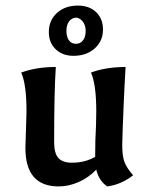

<svg xmlns="http://www.w3.org/2000/svg" viewBox="-20 -657 533 688"><path d="M71 -127 73 -190 75 -257Q75 -355 56 -397Q110 -417 180 -417Q174 -329 174 -147Q174 -108 189 -91Q204 -74 238 -74Q285 -74 321 -95Q321 -158 324 -206L325 -257Q325 -355 306 -397Q360 -417 430 -417Q426 -351 422.5 -267.5Q419 -184 418 -137Q418 -98 426 -76.5Q434 -55 457 -29Q437 -13 413 -2.5Q389 8 364 11Q334 -10 325 -49Q298 -21 262.5 -5Q227 11 190 11Q71 11 71 -127ZM155 -542Q155 -584 184 -610.5Q213 -637 259 -637Q300 -637 324.5 -613.5Q349 -590 349 -551Q349 -510 319.5 -483.5Q290 -457 243 -457Q204 -457 179.5 -480.5Q155 -504 155 -542ZM287 -546Q287 -564 278.5 -577Q270 -590 255 -594Q238 -594 228 -581Q218 -568 218 -546Q218 -525 227 -512.5Q236 -500 252 -500Q268 -500 277.5 -512.5Q287 -525 287 -546Z"/></svg>

Font: Mirza Medium
Style: Regular
Weight: 500
Designer: Arabic design by Kourosh Beigpour, Latin design by Eduardo Tunni, engineering by Lasse Fister
Version: Version 1.0010g